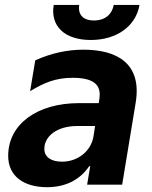

<svg xmlns="http://www.w3.org/2000/svg" viewBox="-20 -756 623 786"><path d="M445.7 -735.8C439.6 -702.4 415.1 -672.2 364.7 -672.2C313.2 -672.2 299 -703.1 304.3 -735.8H199.9C185.4 -649.9 243.6 -592.3 351.6 -592.3C458.8 -592.3 536.6 -649.9 551.1 -735.8ZM172.6 10.3C251.4 10.3 308.6 -22 345.2 -75.6H349.4L336.6 0H480.1L535.5 -335.9C561.8 -497.2 458.1 -552.6 321.4 -552.6C256.7 -552.6 191.1 -539.1 124.3 -508.9L103.3 -382.8C159.1 -416.2 205.3 -437.5 278.1 -437.5C382.1 -437.5 392.4 -393.8 387.1 -353.3L384.2 -333.8H303.6C130.7 -333.8 13.5 -246.8 13.5 -117.9C13.5 -34.1 78.1 10.3 172.6 10.3ZM233.7 -94.1C190.3 -94.1 161.2 -112.6 161.6 -146.7C161.2 -196.7 211.6 -240.1 295.8 -240.1H369.3L362.6 -197.1C352.3 -136.7 298.3 -94.1 233.7 -94.1Z"/></svg>

Font: TID UI
Style: Bold Italic
Weight: 700
Italic angle: -9.39999°
Designer: The TID Project Authors
Foundry: Bakken & Bæck
Version: Version 1.001;hotconv 1.0.109;makeotfexe 2.5.65596